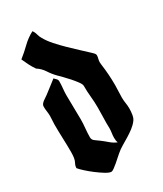

<svg xmlns="http://www.w3.org/2000/svg" viewBox="-189 -814 757 893"><g transform="rotate(-30 189.0 -367.0)"><path d="M33 -654Q61 -676 86 -700.5Q111 -725 143 -742Q151 -732 154.5 -718Q158 -704 165 -693Q178 -670 199 -646.5Q220 -623 244 -599.5Q268 -576 292 -554Q316 -532 335 -514Q339 -510 343 -505.5Q347 -501 347 -495Q347 -487 344.5 -478Q342 -469 342 -460Q342 -452 343 -448Q347 -419 349 -390.5Q351 -362 351 -333Q351 -316 350 -300Q349 -284 349 -267Q349 -251 351.5 -236Q354 -221 354 -205Q354 -191 351.5 -174Q349 -157 341 -146Q329 -130 312.5 -117.5Q296 -105 278 -94Q260 -83 242 -72.5Q224 -62 209 -49Q204 -45 193.5 -35.5Q183 -26 172 -16.5Q161 -7 150.5 0.5Q140 8 135 8Q124 8 104.5 -4Q85 -16 64.5 -31.5Q44 -47 26.5 -63Q9 -79 2 -88Q2 -100 8 -111Q14 -122 16 -135Q17 -143 17.5 -150Q18 -157 18 -165Q18 -203 16.5 -240Q15 -277 15 -315Q15 -326 16 -337Q17 -348 17 -359Q17 -373 15 -385.5Q13 -398 13 -412Q13 -420 18 -426Q23 -432 30 -437Q53 -452 74 -469Q95 -486 118 -503Q123 -498 129 -492Q135 -486 135 -478Q135 -459 133 -440.5Q131 -422 131 -403Q131 -371 132 -339.5Q133 -308 133 -276Q133 -252 130.5 -228Q128 -204 128 -180Q128 -167 140.5 -158.5Q153 -150 162 -143Q178 -131 193.5 -117.5Q209 -104 228 -96Q224 -107 224 -122Q224 -135 226 -147.5Q228 -160 228 -173Q227 -200 228 -227Q229 -254 229 -282Q229 -312 226 -342Q223 -372 223 -403Q223 -411 212.5 -425.5Q202 -440 188 -456Q174 -472 160 -486Q146 -500 140 -506Q122 -524 107.5 -546.5Q93 -569 71 -583Q59 -600 50 -618Q41 -636 33 -654Z"/></g></svg>

Font: Hand Textur
Style: Regular
Weight: 400
Designer: F. H. Ehmcke um 1935
Foundry: Peter Wiegel
Version: Version 1.000